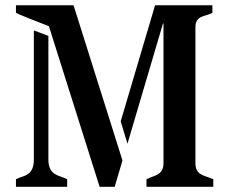

<svg xmlns="http://www.w3.org/2000/svg" viewBox="-20 -714 877 734"><path d="M441.4 -250 572.8 -693.8H792V-665Q780.3 -659.2 768.6 -656Q756.8 -652.8 747.6 -648.4Q727.1 -637.7 727.1 -611.8V-89.8Q727.1 -59.6 748 -47.9Q757.3 -42.5 769.5 -38.6Q781.7 -34.7 795.4 -28.8V0H540V-28.8Q551.8 -34.7 563.2 -38.6Q574.7 -42.5 584 -47.9Q605 -60.1 605 -89.8V-624H603L467.3 -164.6ZM165 -576.7V-104Q165 -65.9 187.5 -50.3Q197.8 -43.5 210.7 -39.3Q223.6 -35.2 236.8 -28.8V0H41V-28.8Q52.7 -34.7 64.9 -38.3Q77.1 -42 86.9 -48.8Q109.4 -64 109.4 -103V-597.7ZM167 -613.8Q64 -653.3 41 -665V-693.8H261.2L448.2 -100.6L418.5 0H360.8Z"/></svg>

Font: Stardos Stencil
Style: Regular
Weight: 400
Version: Version 1.000